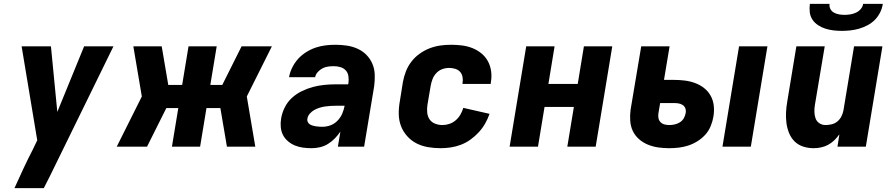

<svg xmlns="http://www.w3.org/2000/svg" viewBox="-20 -760 4640 995"><path d="M207 215H55Q78 164 101.5 113.5Q125 63 151 13L173 -33L92 -520H244L277 -180L416 -520H568L237 156Z M742 0H585L715 -260L671 -520H818L852 -320H924L957 -520H1103L1070 -320H1132L1232 -520H1389L1259 -260L1303 0H1156L1122 -200H1050L1017 0H871L904 -200H842Z M1595 8Q1572 8 1550 5Q1528 2 1508.5 -6Q1489 -14 1472.5 -28Q1456 -42 1446.5 -60.5Q1437 -79 1435 -101.5Q1433 -124 1437 -147Q1442 -176 1456 -204Q1470 -232 1493 -253Q1516 -274 1545 -288Q1574 -302 1602.5 -309.5Q1631 -317 1660.5 -320Q1690 -323 1719 -323H1784L1786 -331Q1788 -348 1785.5 -365.5Q1783 -383 1772 -395Q1761 -407 1744.5 -412Q1728 -417 1710 -417Q1695 -417 1680 -415Q1665 -413 1651.5 -406Q1638 -399 1627 -387Q1616 -375 1613 -360H1478Q1482 -385 1494.5 -410Q1507 -435 1525 -455Q1543 -475 1567 -490Q1591 -505 1616.5 -513.5Q1642 -522 1667.5 -525Q1693 -528 1719 -528Q1749 -528 1778.5 -523.5Q1808 -519 1834 -507Q1860 -495 1879.5 -475Q1899 -455 1910 -429Q1921 -403 1922 -373Q1923 -343 1919 -313L1867 0H1731L1744 -78Q1731 -59 1715 -42.5Q1699 -26 1679.5 -14Q1660 -2 1638 3Q1616 8 1595 8ZM1651 -103Q1672 -103 1692.5 -110.5Q1713 -118 1729 -134.5Q1745 -151 1753.5 -171Q1762 -191 1766 -212H1720Q1706 -212 1691.5 -211Q1677 -210 1663.5 -208Q1650 -206 1635.5 -201.5Q1621 -197 1608.5 -190Q1596 -183 1585.5 -171Q1575 -159 1573 -145Q1571 -137 1574.5 -129Q1578 -121 1584.5 -116.5Q1591 -112 1599 -109.5Q1607 -107 1616 -105.5Q1625 -104 1634 -103.5Q1643 -103 1651 -103Z M2263 8Q2230 8 2198 2.5Q2166 -3 2138.5 -17Q2111 -31 2090 -54.5Q2069 -78 2058 -107Q2047 -136 2046.5 -169Q2046 -202 2052 -235L2068 -335Q2073 -363 2083.5 -390Q2094 -417 2112 -440.5Q2130 -464 2154.5 -481.5Q2179 -499 2206 -509.5Q2233 -520 2261 -524Q2289 -528 2317 -528Q2346 -528 2374 -524.5Q2402 -521 2427.5 -511Q2453 -501 2474 -484Q2495 -467 2508 -443.5Q2521 -420 2525 -392Q2529 -364 2524 -335L2523 -325H2377V-329Q2380 -345 2377 -361Q2374 -377 2364 -388Q2354 -399 2338.5 -403.5Q2323 -408 2307 -408Q2289 -408 2271.5 -401.5Q2254 -395 2241 -381Q2228 -367 2221.5 -350Q2215 -333 2212 -316L2195 -216Q2192 -196 2194 -176Q2196 -156 2206.5 -141Q2217 -126 2235 -119Q2253 -112 2273 -112Q2291 -112 2309 -118Q2327 -124 2342 -137Q2357 -150 2366.5 -167Q2376 -184 2381 -201L2517 -170Q2508 -144 2494 -119.5Q2480 -95 2460.5 -74Q2441 -53 2418 -36.5Q2395 -20 2369 -10Q2343 0 2316 4Q2289 8 2263 8Z M2621 0 2707 -520H2854L2822 -325H2974L3006 -520H3153L3067 0H2920L2954 -206H2802L2768 0Z M3724 0 3810 -520H3957L3871 0ZM3448 8Q3419 8 3391 4Q3363 0 3337.5 -10.5Q3312 -21 3291.5 -39Q3271 -57 3259.5 -81Q3248 -105 3246 -134Q3244 -163 3248 -192L3303 -520H3450L3421 -346H3473Q3501 -346 3529 -342.5Q3557 -339 3582.5 -329.5Q3608 -320 3629 -303.5Q3650 -287 3663 -263.5Q3676 -240 3679 -212Q3682 -184 3677 -155Q3673 -131 3663 -106.5Q3653 -82 3635.5 -62.5Q3618 -43 3595 -28.5Q3572 -14 3547.5 -6Q3523 2 3498 5Q3473 8 3448 8ZM3449 -112Q3462 -112 3476 -115Q3490 -118 3503 -126Q3516 -134 3523.5 -147Q3531 -160 3533 -173Q3536 -186 3532 -197.5Q3528 -209 3518.5 -215.5Q3509 -222 3497 -224Q3485 -226 3472 -226H3401L3392 -172Q3390 -159 3392.5 -147Q3395 -135 3403.5 -126.5Q3412 -118 3424 -115Q3436 -112 3449 -112Z M4197 8Q4168 8 4142 -0.5Q4116 -9 4097.5 -27.5Q4079 -46 4069 -71Q4059 -96 4055.5 -123Q4052 -150 4053.5 -178.5Q4055 -207 4060 -235L4107 -520H4254L4203 -216Q4200 -198 4200.5 -180Q4201 -162 4206.5 -146.5Q4212 -131 4226 -121.5Q4240 -112 4258 -112Q4274 -112 4290.5 -116Q4307 -120 4320 -131Q4333 -142 4340.5 -157Q4348 -172 4351 -188L4406 -520H4553L4467 0H4320L4330 -64Q4318 -47 4303.5 -33Q4289 -19 4271.5 -9.5Q4254 0 4234.5 4Q4215 8 4197 8ZM4343 -600Q4321 -600 4299.5 -602.5Q4278 -605 4257.5 -611.5Q4237 -618 4219.5 -629.5Q4202 -641 4190.5 -658Q4179 -675 4176.5 -696.5Q4174 -718 4177 -740H4279Q4277 -725 4283.5 -713Q4290 -701 4302 -694.5Q4314 -688 4328 -685.5Q4342 -683 4357 -683Q4372 -683 4387 -685.5Q4402 -688 4416 -694.5Q4430 -701 4440.5 -713Q4451 -725 4453 -740H4555Q4552 -718 4541.5 -696.5Q4531 -675 4514.5 -658Q4498 -641 4476.5 -629.5Q4455 -618 4432.5 -611.5Q4410 -605 4387.5 -602.5Q4365 -600 4343 -600Z"/></svg>

Font: Iosevka Aile Heavy
Style: Italic
Weight: 900
Italic angle: -9°
Designer: Belleve Invis
Foundry: Belleve Invis
Version: Version 31.1.0; ttfautohint (v1.8.4)